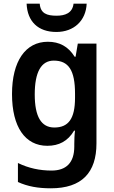

<svg xmlns="http://www.w3.org/2000/svg" viewBox="-20 -779 615 1039"><path d="M449 -759H378C372 -708 332 -694 286 -694C234 -694 199 -706 195 -759H124C128 -663 186 -606 285 -606C380 -606 445 -667 449 -759ZM239 -553C118 -553 45 -448 45 -270C45 -92 116 10 236 10C299 10 347 -15 381 -72H386C383 -52 382 -20 382 0V14C382 102 338 144 259 144C195 144 134 131 77 103V206C130 230 186 240 255 240C423 240 502 155 502 -3V-543H401L389 -472H384C349 -528 301 -553 239 -553ZM271 -451C351 -451 386 -399 386 -272V-250C386 -136 350 -89 274 -89C203 -89 168 -148 168 -268C168 -389 203 -451 271 -451Z"/></svg>

Font: Noto Sans Arabic SemCond SemBd
Style: Regular
Weight: 600
Width: 4
Designer: Monotype Design Team, Nadine Chahine, Nizar Qandah and Khaled Hosny
Foundry: Monotype Imaging Inc.
Version: Version 2.012